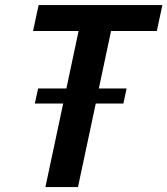

<svg xmlns="http://www.w3.org/2000/svg" viewBox="-20 -758 678 778"><path d="M121 -338.5 134.5 -399.5H249L298.5 -632.5H114L136.5 -737.5H638L615.5 -632.5H430L380.5 -399.5H493L480 -338.5H368L296 0H164L236 -338.5Z"/></svg>

Font: Epilogue SemiBold
Style: Italic
Weight: 600
Italic angle: -12°
Designer: Tyler Finck
Foundry: Etcetera Type Co
Version: Version 2.111; ttfautohint (v1.8.3)